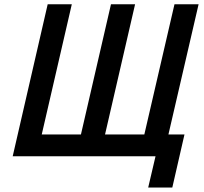

<svg xmlns="http://www.w3.org/2000/svg" viewBox="-20 -709 927 871"><path d="M652.3 141.6 685.5 0H37.6L196.3 -689.5H305.7L169.4 -99.1H347.2L483.4 -689.5H592.8L456.5 -99.1H634.8L771.5 -689.5H880.9L744.1 -99.1H816.9L761.7 141.6Z"/></svg>

Font: Acari Sans SemiBold
Style: Italic
Weight: 600
Italic angle: -13°
Designer: Alfredo Marco Pradil and Stefan Peev
Foundry: Hanken Design Co.
Version: Version 1.045;January 11, 2019;FontCreator 11.5.0.2425 64-bi